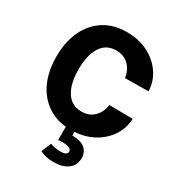

<svg xmlns="http://www.w3.org/2000/svg" viewBox="-222 -866 1150 1246"><g transform="rotate(30 352.5 -242.5)"><path d="M209.5 -361.3C209.5 -432.6 222.7 -488.3 248.5 -528.8C274.4 -569.3 312 -589.4 362.3 -589.4C400.9 -589.4 432.1 -577.1 456.1 -553.2C480 -529.3 494.1 -498.5 499 -461.9L674.3 -463.9C672.9 -511.2 659.2 -555.2 632.3 -595.2C605.5 -634.8 569.3 -667 522.9 -690.9C476.6 -714.8 423.3 -727.1 363.3 -727.1C296.4 -727.1 239.3 -711.9 191.9 -681.2C96.2 -620.1 43.5 -507.3 43.5 -361.3C43.5 -215.3 96.2 -102.1 191.9 -41C230 -16.1 273.9 -1.5 324.2 3.4V103C333.5 101.6 343.8 101.1 355 101.1C401.4 101.1 424.3 111.8 424.3 133.3C424.3 151.4 406.2 160.6 370.6 160.6C345.7 160.6 315.9 154.3 296.9 146.5L266.1 219.7C297.4 235.8 331.5 242.2 369.1 242.2C414.1 242.2 449.7 232.4 476.1 212.4C502.4 192.4 515.6 164.6 515.6 129.4C515.6 66.4 471.2 31.7 389.6 31.7V4.4C439 1.5 483.4 -10.3 522.9 -30.8C569.3 -54.7 605.5 -86.9 632.3 -127C659.2 -166.5 672.9 -210.4 674.3 -257.8L499 -259.8C494.1 -223.1 480 -192.9 456.1 -168.9C432.1 -144.5 400.9 -132.3 362.3 -132.3C312 -132.3 274.4 -152.8 248.5 -193.4C222.7 -233.9 209.5 -289.6 209.5 -361.3Z"/></g></svg>

Font: Estedad ExtraBold
Style: Regular
Weight: 800
Designer: Amin Abedi
Version: Version 7.3